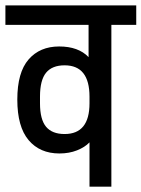

<svg xmlns="http://www.w3.org/2000/svg" viewBox="-32 -701 531 721"><path d="M479.6 -607.7H386.2V0H304.1V-166.4Q286.7 -148.1 257.2 -136.4Q227.6 -124.7 191.1 -124.7Q117.7 -124.7 75.4 -174.8Q33 -225 33 -327.1Q33 -429.2 75.4 -477.8Q117.7 -526.5 190.1 -526.5Q262.4 -526.5 300.6 -486.5V-607.7H-11.7V-680.7H479.6ZM210.7 -197.7Q304.1 -197.7 304.1 -313.2V-338Q304.1 -455.7 210.7 -455.7Q163.8 -455.7 141 -427.9Q118.2 -400.1 118.2 -338V-313.2Q118.2 -252.4 141 -225Q163.8 -197.7 210.7 -197.7Z"/></svg>

Font: Puralecka Narrow
Style: Regular
Weight: 400
Designer: Hector Gatti, Marcela Romero, Pablo Cosgaya and Nicolas Silva
Version: Version 1.004;PS 001.004;hotconv 1.0.70;makeotf.lib2.5.58329